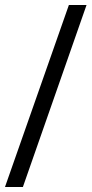

<svg xmlns="http://www.w3.org/2000/svg" viewBox="-35 -745 368 772"><path d="M-15 7 242 -725H313L57 7Z"/></svg>

Font: Rosario Medium
Style: Italic
Weight: 500
Italic angle: -8.05°
Version: Version 1.201